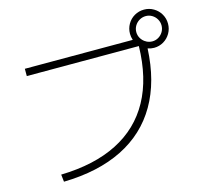

<svg xmlns="http://www.w3.org/2000/svg" viewBox="-115 -950 1169 1090"><g transform="rotate(-15 469.0 -405.0)"><path d="M739.7 -626H81.1V-668.9H715.3Q709 -688 709 -706.1Q709 -736.8 723.9 -762.7Q738.8 -788.6 764.6 -803.5Q790.5 -818.4 821.3 -818.4Q851.6 -818.4 877.2 -803.2Q902.8 -788.1 917.7 -762.5Q932.6 -736.8 932.6 -706.1Q932.6 -675.8 917.7 -649.9Q902.8 -624 877.2 -608.9Q851.6 -593.8 821.3 -593.8Q803.2 -593.8 784.2 -600.1Q775.4 -408.7 697.5 -274.2Q619.6 -139.6 476.3 -68.1Q333 3.4 129.9 7.8L125 -35.2Q321.3 -40 457 -108.9Q592.8 -177.7 664.3 -307.9Q735.8 -438 739.7 -626ZM894.5 -706.1Q894.5 -726.1 884.5 -743.2Q874.5 -760.3 857.7 -770.3Q840.8 -780.3 821.3 -780.3Q801.3 -780.3 783.9 -770.3Q766.6 -760.3 756.3 -743.2Q746.1 -726.1 746.1 -706.1Q746.1 -686 756.1 -669.4Q766.1 -652.8 782.7 -642.6H785.2V-641.1Q802.2 -631.8 821.3 -631.8Q840.8 -631.8 857.7 -641.8Q874.5 -651.9 884.5 -668.9Q894.5 -686 894.5 -706.1Z"/></g></svg>

Font: Pretendard JP ExtraLight
Style: Regular
Weight: 200
Designer: Base glyphs from Inter by Rasmus Andersson; Hangeul glyphs from Noto Sans CJK(Source Han Sans) by Jang Soo-young and Kan
Foundry: Kil Hyung-jin
Version: Version 1.309